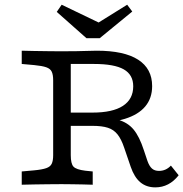

<svg xmlns="http://www.w3.org/2000/svg" viewBox="-20 -787 781 818"><path d="M206.5 -145.2V-445.2Q206.5 -468.5 200.4 -481.5Q194.4 -494.4 177 -500.4Q159.7 -506.5 125.8 -509.7L72.6 -514.5V-571Q96.8 -570.2 125.4 -569.8Q154 -569.4 182.7 -569Q211.3 -568.5 235.5 -568.5H243.5Q278.2 -568.5 306.9 -569Q335.5 -569.4 357.3 -570.2Q379 -571 391.9 -571Q508.9 -571 568.5 -532.7Q628.2 -494.4 628.2 -420.2Q628.2 -368.5 598.8 -333.5Q569.4 -298.4 511.7 -280.6Q454 -262.9 368.5 -262.9H248.4V-307.3H374.2Q459.7 -307.3 503.6 -335.9Q547.6 -364.5 547.6 -419.4Q547.6 -468.5 507.3 -491.5Q466.9 -514.5 380.6 -514.5H281.5V-145.2ZM641.9 11.3Q604 11.3 578.2 -10.1Q552.4 -31.5 537.1 -75.8L508.9 -158.1Q496.8 -194.4 480.6 -214.5Q464.5 -234.7 439.5 -242.7Q414.5 -250.8 374.2 -250.8H250V-288.7H368.5Q440.3 -288.7 482.3 -277Q524.2 -265.3 549.2 -235.1Q574.2 -204.8 592.7 -147.6L608.1 -101.6Q616.1 -79 627.4 -69Q638.7 -58.9 657.3 -58.9Q671.8 -58.9 684.7 -64.5Q697.6 -70.2 708.1 -81.5L741.1 -40.3Q721 -14.5 696 -1.6Q671 11.3 641.9 11.3ZM235.5 -2.4Q211.3 -2.4 182.7 -2Q154 -1.6 125.4 -1.2Q96.8 -0.8 72.6 0V-56.5L125.8 -61.3Q159.7 -64.5 177 -70.6Q194.4 -76.6 200.4 -89.5Q206.5 -102.4 206.5 -125.8V-145.2H281.5V-125.8Q281.5 -89.5 293.1 -77Q304.8 -64.5 343.5 -59.7L375 -56.5V0Q356.5 -0.8 333.9 -1.2Q311.3 -1.6 289.1 -2Q266.9 -2.4 247.6 -2.4H244.4ZM521.8 -766.9 543.5 -737.9 404.8 -624.2H348.4L221.8 -736.3L242.7 -766.9L437.1 -673.4L365.3 -669.4Z"/></svg>

Font: Playfair 5pt SemiExpanded Light
Style: Regular
Weight: 300
Width: 6
Designer: Claus Eggers Sørensen
Foundry: Claus Eggers Sørensen
Version: Version 2.203